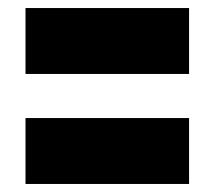

<svg xmlns="http://www.w3.org/2000/svg" viewBox="-20 -458 532 478"><path d="M450.7 -438V-273.9H43.5V-438ZM450.7 -164.1V0H43.5V-164.1Z"/></svg>

Font: Coda ExtraBold
Style: Regular
Weight: 800
Version: Version 2.001; ttfautohint (v0.8) -r 50 -G 200 -x